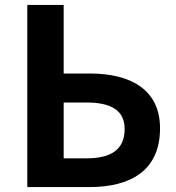

<svg xmlns="http://www.w3.org/2000/svg" viewBox="-20 -761 715 781"><path d="M91 0H344C508 0 631 -65 631 -239C631 -397 511 -462 345 -462H239V-741H91ZM239 -117V-344H332C435 -344 487 -310 487 -236C487 -152 431 -117 332 -117Z"/></svg>

Font: Noto Sans CJK SC
Style: Bold
Weight: 700
Designer: Ryoko NISHIZUKA 西塚涼子 (kana, bopomofo & ideographs); Paul D. Hunt (Latin, Greek & Cyrillic); Sandoll Communications 산돌커뮤니
Foundry: Adobe
Version: Version 2.004;hotconv 1.0.118;makeotfexe 2.5.65603